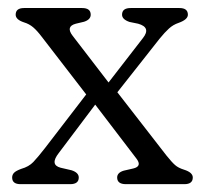

<svg xmlns="http://www.w3.org/2000/svg" viewBox="-20 -470 522 490"><path d="M165.5 -378.5 257 -259.5 344.5 -372.5Q366.5 -400 332.5 -409.5L310.5 -414Q291.5 -420.5 291.5 -432.5Q291.5 -449.5 313.5 -449.5H438Q459.5 -449.5 459.5 -432.5Q459.5 -420 435.5 -411.5Q422 -407 411.2 -397.2Q400.5 -387.5 387.5 -371.5L279.5 -234.5L404.5 -73.5Q418.5 -56 426.8 -48.8Q435 -41.5 449.5 -37Q472 -30 472 -17Q472 0 450.5 0H301.5Q279 0 279 -17Q279 -29.5 296 -34.5L320 -40Q343.5 -45.5 328 -65.5L223 -203L130 -79.5Q106.5 -49.5 134.5 -42L162.5 -35.5Q181 -29.5 181 -17Q181 0 159 0H32.5Q11 0 11 -17Q11 -24 15.8 -29Q20.5 -34 34 -39Q53.5 -44.5 65 -56.5Q76.5 -68.5 95.5 -93L200 -229L87 -375.5Q75 -391.5 64.8 -400.2Q54.5 -409 41 -413Q20 -420 20 -432.5Q20 -449.5 41.5 -449.5H189.5Q211.5 -449.5 211.5 -432.5Q211.5 -420 194.5 -414.5L173.5 -409.5Q147 -402.5 165.5 -378.5Z"/></svg>

Font: Fraunces 72pt SuperSoft Light
Style: Regular
Weight: 300
Version: Version 1.000;[0bf87f6ff]